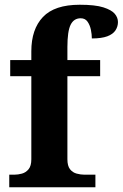

<svg xmlns="http://www.w3.org/2000/svg" viewBox="-20 -789 517 809"><path d="M19 0V-53H41Q56 -53 72.5 -57.5Q89 -62 100.5 -76Q112 -90 112 -118V-468H23V-536H112V-573Q112 -666 161 -717.5Q210 -769 316 -769Q381 -769 415.5 -758Q450 -747 463.5 -731Q477 -715 477 -696Q477 -677 466.5 -661Q456 -645 432 -636Q408 -627 367 -627Q367 -644 363 -663.5Q359 -683 349 -697.5Q339 -712 320 -712Q291 -712 277.5 -684.5Q264 -657 264 -591V-536H402V-468H264V-118Q264 -90 275 -76Q286 -62 303 -57.5Q320 -53 335 -53H382V0Z"/></svg>

Font: Noto Serif Myanmar
Style: Regular
Weight: 400
Designer: Ben Mitchell and the Monotype Design Team
Foundry: Monotype Imaging Inc.
Version: Version 2.106